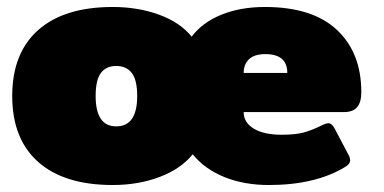

<svg xmlns="http://www.w3.org/2000/svg" viewBox="-20 -515 1100 550"><path d="M303 -495Q375 -495 435.5 -473Q496 -451 529 -410Q560 -451 614.5 -473Q669 -495 739 -495Q875 -495 945 -429.5Q1015 -364 1015 -251Q1015 -222 1003 -208Q991 -194 966 -194H678Q678 -164 707 -146.5Q736 -129 787 -129Q826 -129 850 -135.5Q874 -142 902 -156Q914 -162 921 -162Q930 -162 938 -148L977 -74Q983 -64 983 -56Q983 -45 969 -37Q884 15 750 15Q680 15 623.5 -7.5Q567 -30 532 -73Q498 -31 437 -8Q376 15 303 15Q164 15 89.5 -51Q15 -117 15 -240Q15 -363 89.5 -429Q164 -495 303 -495ZM803 -306Q803 -360 740 -360Q709 -360 693.5 -345.5Q678 -331 678 -306ZM313 -153Q373 -153 373 -240Q373 -286 357.5 -306Q342 -326 313 -326Q284 -326 269 -306Q254 -286 254 -240Q254 -153 313 -153Z"/></svg>

Font: Mitr
Style: Bold
Weight: 700
Designer: Thanarat Vachiruckul
Foundry: Cadson Demak
Version: Version 1.003